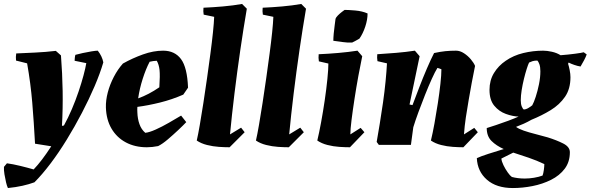

<svg xmlns="http://www.w3.org/2000/svg" viewBox="-64 -732 2984 970"><path d="M-24 218Q-29 208 -33.5 189Q-38 170 -41.5 148.5Q-45 127 -44 111L-29 93Q1 97 38 106Q75 115 106 124Q127 102 149 73Q171 44 195 7L113 -6Q107 -116 99 -213Q91 -310 73 -412L17 -426Q15 -445 18 -462Q63 -464 115 -466.5Q167 -469 218 -475L244 -452Q251 -362 252.5 -273Q254 -184 249 -96L259 -98Q280 -136 299 -180.5Q318 -225 333 -269.5Q348 -314 358 -351.5Q368 -389 372 -413L313 -425Q313 -430 314 -440Q315 -450 317 -455Q331 -459 354 -464Q377 -469 398.5 -472.5Q420 -476 430 -476Q452 -448 458 -417Q442 -362 414 -296.5Q386 -231 350 -162Q314 -93 273.5 -27Q233 39 191 94.5Q149 150 110 189Q83 199 49.5 206.5Q16 214 -24 218Z M678 12Q618 12 572 -12.5Q526 -37 499.5 -82Q473 -127 471 -189Q470 -225 480.5 -265Q491 -305 511 -343.5Q531 -382 557 -411Q605 -438 658 -457Q711 -476 760 -476Q819 -476 850.5 -433.5Q882 -391 886 -289L862 -254Q805 -229 744.5 -214Q684 -199 630 -192Q629 -177 630 -164Q631 -132 640.5 -105Q650 -78 670 -61Q690 -63 722.5 -77.5Q755 -92 789.5 -112Q824 -132 851 -148L877 -115Q862 -99 836.5 -75Q811 -51 784 -28Q757 -5 735 6Q720 9 705.5 10.5Q691 12 678 12ZM692 -420Q673 -384 657 -334Q641 -284 634 -235Q687 -254 741 -291Q745 -351 742 -378.5Q739 -406 728 -425Q720 -425 710 -423.5Q700 -422 692 -420Z M1096 12Q1072 12 1042 10Q1012 8 982 0.5Q952 -7 930 -22Q937 -52 945.5 -101.5Q954 -151 963.5 -212Q973 -273 982 -337Q991 -401 999 -461Q1007 -521 1012 -569.5Q1017 -618 1018 -647L965 -658Q962 -675 964 -693Q1011 -695 1062.5 -699.5Q1114 -704 1159 -712L1183 -688Q1166 -589 1150 -479Q1134 -369 1120.5 -259Q1107 -149 1098 -53L1154 -87L1172 -64Z M1395 12Q1371 12 1341 10Q1311 8 1281 0.5Q1251 -7 1229 -22Q1236 -52 1244.5 -101.5Q1253 -151 1262.5 -212Q1272 -273 1281 -337Q1290 -401 1298 -461Q1306 -521 1311 -569.5Q1316 -618 1317 -647L1264 -658Q1261 -675 1263 -693Q1310 -695 1361.5 -699.5Q1413 -704 1458 -712L1482 -688Q1465 -589 1449 -479Q1433 -369 1419.5 -259Q1406 -149 1397 -53L1453 -87L1471 -64Z M1595 -411 1547 -422Q1544 -440 1546 -458Q1593 -460 1645 -464.5Q1697 -469 1742 -476L1766 -448Q1757 -406 1746.5 -348.5Q1736 -291 1727 -232.5Q1718 -174 1712 -126Q1706 -78 1706 -53L1758 -86L1777 -64L1704 12Q1680 12 1650 10Q1620 8 1590.5 0.5Q1561 -7 1539 -22Q1548 -59 1558 -113Q1568 -167 1576.5 -225Q1585 -283 1590 -333Q1595 -383 1595 -411ZM1620 -526Q1620 -540 1622 -562.5Q1624 -585 1627 -605.5Q1630 -626 1631 -636Q1633 -644 1643 -654Q1653 -664 1663.5 -672Q1674 -680 1677 -682Q1695 -682 1730.5 -679Q1766 -676 1793 -664Q1793 -633 1781.5 -598Q1770 -563 1752 -537Q1744 -532 1734.5 -527Q1725 -522 1715 -517Q1691 -516 1667.5 -519.5Q1644 -523 1620 -526Z M2277 12Q2254 12 2224 10Q2194 8 2164.5 0.5Q2135 -7 2113 -22Q2122 -59 2131 -108.5Q2140 -158 2148 -210.5Q2156 -263 2161 -308.5Q2166 -354 2166 -382Q2157 -386 2146 -389Q2134 -370 2117.5 -333.5Q2101 -297 2083.5 -253Q2066 -209 2050 -165.5Q2034 -122 2024 -89L2012 0H1850L1839 -15Q1846 -55 1854.5 -106.5Q1863 -158 1871 -214Q1879 -270 1884 -321.5Q1889 -373 1891 -412L1843 -423Q1840 -440 1842 -458Q1889 -461 1937.5 -465Q1986 -469 2032 -476L2056 -448L2005 -204L2020 -201Q2035 -241 2054 -290.5Q2073 -340 2093 -386.5Q2113 -433 2129 -464Q2161 -471 2186 -473.5Q2211 -476 2240 -476Q2260 -476 2280 -463Q2300 -450 2315 -432Q2330 -414 2336 -399Q2328 -359 2319.5 -315Q2311 -271 2304 -228Q2296 -183 2289.5 -139Q2283 -95 2280 -53L2332 -86L2350 -64Z M2527 218Q2444 218 2396 176Q2348 134 2345 67Q2364 58 2402.5 45.5Q2441 33 2481 21Q2443 4 2419 -20Q2395 -44 2395 -85Q2411 -90 2441.5 -100Q2472 -110 2504 -122Q2536 -134 2556 -143Q2526 -144 2491.5 -156.5Q2457 -169 2433 -198Q2409 -227 2409 -278Q2409 -326 2431.5 -363Q2454 -400 2491 -425Q2530 -452 2579.5 -464Q2629 -476 2680 -476Q2700 -476 2724.5 -470.5Q2749 -465 2768 -453Q2807 -456 2841 -460.5Q2875 -465 2885 -468L2900 -457Q2896 -445 2887 -428Q2878 -411 2869 -396Q2855 -398 2837.5 -404Q2820 -410 2809 -416L2806 -410Q2810 -398 2814 -378Q2818 -358 2818 -342Q2818 -283 2790.5 -243Q2763 -203 2718 -175.5Q2673 -148 2621 -127Q2602 -116 2582 -107Q2562 -98 2543 -91Q2556 -81 2582 -72Q2608 -63 2640 -55Q2672 -47 2703 -38Q2748 -24 2781.5 -7Q2815 10 2815 37Q2815 86 2789 120.5Q2763 155 2720 176.5Q2677 198 2626.5 208Q2576 218 2527 218ZM2582 -179Q2593 -179 2605.5 -186.5Q2618 -194 2625 -200Q2633 -214 2642.5 -243Q2652 -272 2659 -306.5Q2666 -341 2666 -372Q2666 -394 2661 -407.5Q2656 -421 2651 -426Q2636 -426 2626.5 -423Q2617 -420 2609 -416Q2604 -406 2597 -384Q2590 -362 2583 -333.5Q2576 -305 2571.5 -276.5Q2567 -248 2567 -226Q2567 -206 2572 -194Q2577 -182 2582 -179ZM2522 162Q2552 170 2587 170Q2610 170 2634 166Q2658 162 2677 155Q2681 145 2683.5 127Q2686 109 2686 97Q2648 79 2607.5 65Q2567 51 2529 39L2469 69Q2470 83 2479.5 102.5Q2489 122 2501 139Q2513 156 2522 162Z"/></svg>

Font: Albura ExtraBold
Style: Italic
Weight: 758
Italic angle: -7°
Designer: Mercedes Jáuregui
Foundry: Omnibus-Type Team
Version: Version 1.000; ttfautohint (v1.8.3)